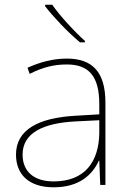

<svg xmlns="http://www.w3.org/2000/svg" viewBox="-20 -786 551 816"><path d="M202 -766H172V-759C207 -714 267 -650 320 -606H341V-612C296 -652 231 -723 202 -766ZM264 -537C205 -537 150 -522 97 -498L106 -472C163 -501 211 -512 264 -512C357 -512 402 -463 402 -343V-300L299 -294C142 -285 48 -234 48 -129C48 -45 102 10 208 10C316 10 372 -42 400 -103H402L406 0H428V-350C428 -480 373 -537 264 -537ZM301 -270 402 -275V-220C400 -99 341 -15 208 -15C123 -15 76 -58 76 -129C76 -222 165 -263 301 -270Z"/></svg>

Font: Noto Sans Lao Thin
Style: Regular
Weight: 100
Designer: Monotype Design Team
Foundry: Monotype Imaging Inc.
Version: Version 2.003